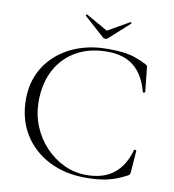

<svg xmlns="http://www.w3.org/2000/svg" viewBox="-87 -864 862 953"><g transform="rotate(10 343.5 -387.0)"><path d="M407 -636Q452 -636 484.5 -632Q517 -628 545 -618.5Q573 -609 604 -593Q610 -589 611.5 -586.5Q613 -584 614 -571L626 -457Q626 -455 620.5 -453.5Q615 -452 614 -456Q592 -539 541.5 -580.5Q491 -622 407 -622Q318 -622 252 -585Q186 -548 149.5 -480Q113 -412 113 -320Q113 -255 136.5 -197Q160 -139 201.5 -95Q243 -51 296 -26Q349 -1 409 -1Q495 -1 547 -42.5Q599 -84 621 -164Q622 -167 627.5 -166Q633 -165 633 -163L625 -57Q624 -45 622 -42Q620 -39 614 -35Q561 -7 515.5 3Q470 13 408 13Q303 13 222 -28.5Q141 -70 95 -145Q49 -220 49 -319Q49 -391 75.5 -449Q102 -507 150.5 -549Q199 -591 264 -613.5Q329 -636 407 -636ZM373 -687 270 -779Q268 -781 271.5 -784Q275 -787 276 -786L385 -724L493 -786Q495 -788 498 -784.5Q501 -781 498 -779L396 -687Q392 -683 385 -683Q378 -683 373 -687Z"/></g></svg>

Font: Cormorant Infant Light
Style: Regular
Weight: 300
Designer: Christian Thalmann (Catharsis Fonts)
Foundry: Catharsis Fonts
Version: Version 4.001